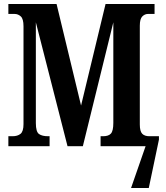

<svg xmlns="http://www.w3.org/2000/svg" viewBox="-20 -734 835 964"><path d="M22 0V-50H43Q68 -50 83 -62Q98 -74 98 -111V-602Q98 -639 84.5 -651.5Q71 -664 53 -664H22V-714H264L387 -204L510 -714H756V-664H723Q707 -664 694.5 -651.5Q682 -639 682 -605V-109Q682 -75 694 -62.5Q706 -50 730 -50H756H778V-33L727 210H638L711 0H485V-50H498Q525 -50 537 -63.5Q549 -77 549 -117V-622L396 0H319L160 -622V-116Q160 -72 176 -61Q192 -50 221 -50H229V0Z"/></svg>

Font: Noto Serif ExtraCondensed
Style: Bold
Weight: 700
Width: 2
Designer: Monotype Design Team
Foundry: Monotype Imaging Inc.
Version: Version 2.014; ttfautohint (v1.8.4.7-5d5b)